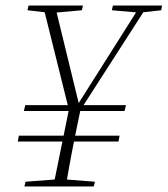

<svg xmlns="http://www.w3.org/2000/svg" viewBox="-20 -672 604 692"><path d="M44 -162 48 -183H411L407 -162ZM68 0 72 -17 189 -26H208L322 -17L318 0ZM66 -272 71 -293H434L429 -272ZM172 0 232 -295H274Q264 -247 256 -208.5Q248 -170 241.5 -136Q235 -102 229 -69Q223 -36 217 0ZM157 -626 79 -635 83 -652H279L275 -635L174 -626ZM237 -242 135 -652H178L265 -295L260 -294L262 -298L486 -652H512L249 -243ZM476 -627 383 -635 387 -652H564L561 -635L489 -627Z"/></svg>

Font: Source Serif 4 48pt Light
Style: Italic
Weight: 300
Italic angle: -12°
Designer: Frank Grießhammer
Foundry: Adobe Systems Incorporated
Version: Version 4.004;hotconv 1.0.116;makeotfexe 2.5.65601